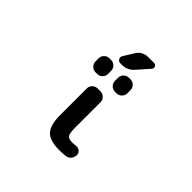

<svg xmlns="http://www.w3.org/2000/svg" viewBox="-226 -1223 1452 1452"><g transform="rotate(45 500.0 -497.0)"><path d="M480.5 -935.5Q494.1 -958 518.1 -971.2Q542 -984.4 568.4 -984.4H633.8Q650.4 -984.4 657.2 -969.2Q664.1 -954.1 653.3 -941.4L567.4 -844.7Q529.3 -801.8 471.7 -801.8H455.1Q436.5 -801.8 426.8 -818.4Q422.9 -826.2 422.9 -834Q422.9 -842.8 427.7 -850.6ZM370.1 -621.1Q346.7 -621.1 329.6 -638.2Q312.5 -655.3 312.5 -678.7V-712.9Q312.5 -736.3 329.6 -753.4Q346.7 -770.5 370.1 -770.5H388.7Q412.1 -770.5 429.2 -753.4Q446.3 -736.3 446.3 -712.9V-678.7Q446.3 -655.3 429.2 -638.2Q412.1 -621.1 388.7 -621.1ZM578.1 -621.1Q554.7 -621.1 537.6 -638.2Q520.5 -655.3 520.5 -678.7V-712.9Q520.5 -736.3 537.6 -753.4Q554.7 -770.5 578.1 -770.5H595.7Q619.1 -770.5 636.2 -753.4Q653.3 -736.3 653.3 -712.9V-678.7Q653.3 -655.3 636.2 -638.2Q619.1 -621.1 595.7 -621.1ZM557.6 -217.8Q557.6 -155.3 569.8 -138.2Q582 -121.1 623 -121.1Q640.6 -121.1 659.2 -124Q663.1 -124 667 -124Q683.6 -124 697.3 -113.3Q713.9 -100.6 713.9 -80.1Q713.9 -54.7 698.2 -35.6Q682.6 -16.6 658.2 -14.6Q626 -10.7 592.8 -10.7Q491.2 -10.7 450.7 -53.7Q410.2 -96.7 410.2 -204.1V-488.3Q410.2 -511.7 427.2 -528.8Q444.3 -545.9 467.8 -545.9H500Q523.4 -545.9 540.5 -528.8Q557.6 -511.7 557.6 -488.3Z"/></g></svg>

Font: Gen Jyuu Gothic Monospace Bold
Style: Bold
Weight: 700
Designer: [Source Han Sans]
Ryoko NISHIZUKA  (kana & ideographs); Paul D. Hunt (Latin, Greek & Cyrillic); Wenlong ZHANG  (bopomofo
Version: Version 1.002.20150607